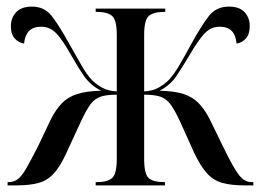

<svg xmlns="http://www.w3.org/2000/svg" viewBox="-20 -562 791 582"><path d="M3 0V-10H7Q22 -10 34 -19Q46 -28 59.5 -51.5Q73 -75 94 -116L135 -202Q150 -231 168 -249.5Q186 -268 214 -277Q242 -286 286 -287Q254 -304 235.5 -330.5Q217 -357 196 -394Q171 -439 151.5 -460Q132 -481 105 -481Q80 -481 67.5 -467.5Q55 -454 53 -430Q37 -432 25 -445Q13 -458 13 -483Q13 -508 29 -525Q45 -542 77 -542Q114 -542 136 -514.5Q158 -487 190 -429Q211 -392 227 -364Q243 -336 259 -319Q273 -305 291 -295.5Q309 -286 334 -285V-456Q334 -501 320 -513.5Q306 -526 274 -526H270V-536H481V-526H478Q446 -526 431.5 -514Q417 -502 417 -457V-285Q442 -286 460 -296Q478 -306 491 -319Q507 -336 523.5 -364Q540 -392 560 -429Q592 -487 614 -514.5Q636 -542 674 -542Q706 -542 721.5 -525Q737 -508 737 -483Q737 -458 725 -445Q713 -432 697 -430Q693 -481 646 -481Q619 -481 599.5 -460Q580 -439 554 -394Q532 -357 514 -330.5Q496 -304 464 -287Q509 -286 536.5 -277Q564 -268 582 -249.5Q600 -231 615 -202L657 -116Q687 -54 704 -32Q721 -10 742 -10H748V0H723Q681 0 654 -7.5Q627 -15 607.5 -36.5Q588 -58 568 -100L527 -191Q510 -228 497 -245.5Q484 -263 466 -269Q448 -275 417 -275V-80Q417 -34 431 -22Q445 -10 478 -10H480V0H270V-10H274Q306 -10 320 -22.5Q334 -35 334 -81V-275Q303 -275 285 -269Q267 -263 254 -245.5Q241 -228 224 -191L182 -100Q163 -58 143.5 -36.5Q124 -15 97 -7.5Q70 0 28 0Z"/></svg>

Font: Noto Serif Display Condensed
Style: Regular
Weight: 400
Width: 3
Designer: Monotype Design Team
Foundry: Monotype Imaging Inc.
Version: Version 2.009